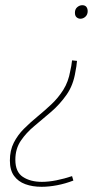

<svg xmlns="http://www.w3.org/2000/svg" viewBox="-20 -518 426 738"><path d="M276 -284Q275 -273 273.5 -262.5Q272 -252 270 -243Q262 -191 236 -154Q210 -117 177 -88.5Q144 -60 112.5 -34Q81 -8 60 23Q39 54 39 96Q39 143 68 162Q97 181 141 181Q167 181 197 175Q227 169 257 159L262 176Q231 188 199.5 194Q168 200 140 200Q105 200 77.5 190Q50 180 34 158Q18 136 18 99Q18 60 33 30.5Q48 1 72 -23Q96 -47 124 -70Q152 -93 178 -117.5Q204 -142 223.5 -173Q243 -204 250 -245Q252 -253 254 -264.5Q256 -276 257 -286ZM296 -498Q307 -498 312 -491.5Q317 -485 317 -475Q317 -462 308.5 -454Q300 -446 289 -446Q281 -446 274.5 -451.5Q268 -457 268 -469Q268 -483 277 -490.5Q286 -498 296 -498Z"/></svg>

Font: Bitter Thin
Style: Italic
Weight: 100
Italic angle: -9°
Designer: Sol Matas, and Bitter project Authors
Foundry: Sol Matas
Version: Version 2.002